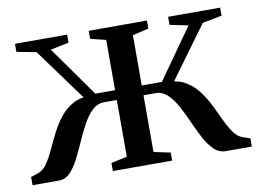

<svg xmlns="http://www.w3.org/2000/svg" viewBox="-62 -613 954 705"><g transform="rotate(-10 415.0 -261.0)"><path d="M6 0V-30.5L34.5 -40Q53.5 -47 67.8 -68Q82 -89 95.2 -118Q108.5 -147 123.8 -177Q139 -207 159.8 -232.8Q180.5 -258.5 209.2 -273.5Q238 -288.5 279 -286.5L270 -253L105.5 -478.5L32.5 -492.5V-522.5H227V-492.5L158.5 -478.5L291.5 -291H365V-478.5L307.5 -492.5V-522.5H524.5V-492.5L464.5 -478.5V-291H539.5L672 -478.5L603.5 -492.5V-522.5H797.5V-492.5L725 -478.5L560.5 -253L551 -286.5Q592 -288.5 620.8 -273.5Q649.5 -258.5 670 -232.8Q690.5 -207 705.8 -176.8Q721 -146.5 734.2 -117.8Q747.5 -89 762 -68Q776.5 -47 795.5 -40L823.5 -30.5V0H727Q702 0 683 -18.2Q664 -36.5 648.5 -65.8Q633 -95 618.8 -127.5Q604.5 -160 588.8 -189Q573 -218 553.8 -236.2Q534.5 -254.5 509 -254.5H464.5V-43L526.5 -30V0H305.5V-30L365 -43V-254.5H318.5Q293 -254.5 273.5 -236.2Q254 -218 238.2 -189Q222.5 -160 208.2 -127.5Q194 -95 179 -65.8Q164 -36.5 146.2 -18.2Q128.5 0 105.5 0Z"/></g></svg>

Font: Merriweather 96pt
Style: Regular
Weight: 400
Version: Version 2.100